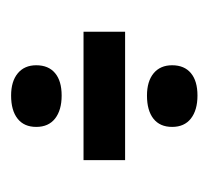

<svg xmlns="http://www.w3.org/2000/svg" viewBox="-35 -475 381 351"><g transform="rotate(90 155.5 -299.5)"><path d="M38 -337.7H272.7V-261.7H38ZM99.3 -423.7Q99.3 -446 113.7 -458Q128 -470 154.7 -470Q181.3 -470 196.7 -458Q212 -446 212 -423.7Q212 -401.3 197 -389.5Q182 -377.7 154.7 -377.7Q128.7 -377.7 114 -389.8Q99.3 -402 99.3 -423.7ZM99.3 -175.3Q99.3 -197.7 113.7 -209.7Q128 -221.7 154.7 -221.7Q181.3 -221.7 196.7 -209.7Q212 -197.7 212 -175.3Q212 -153 197 -141.2Q182 -129.3 154.7 -129.3Q128.7 -129.3 114 -141.5Q99.3 -153.7 99.3 -175.3Z"/></g></svg>

Font: Bricolage Grotesque 96pt Condensed ExBd
Style: Regular
Weight: 800
Width: 3
Designer: Mathieu Triay
Foundry: Atelier Triay
Version: Version 1.001;Glyphs 3.2 (3207)